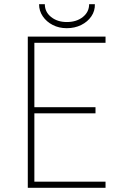

<svg xmlns="http://www.w3.org/2000/svg" viewBox="-20 -894 602 914"><path d="M112.3 0V-719.7H482.4V-690.4H143.6V-383.8H434.6V-354.5H143.6V-29.3H482.4V0ZM297.9 -759.8Q260.7 -759.8 231 -775.1Q201.2 -790.5 183.6 -816.4Q166 -842.3 166 -874H193.4Q193.4 -836.9 223.4 -813Q253.4 -789.1 297.9 -789.1Q344.2 -789.1 374.3 -813Q404.3 -836.9 404.3 -874H431.6Q432.6 -842.3 415 -816.4Q397.5 -790.5 366.7 -775.1Q335.9 -759.8 297.9 -759.8Z"/></svg>

Font: Reddit Mono ExtraLight
Style: Regular
Weight: 250
Monospace: yes
Designer: Stephen Hutchings
Foundry: Reddit
Version: Version 1.014